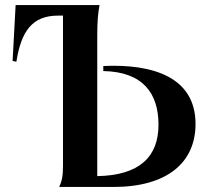

<svg xmlns="http://www.w3.org/2000/svg" viewBox="-20 -742 833 762"><path d="M375 -722H42L30 -500L45 -497C64 -618 108 -680 210 -680H230V-84C230 -44 226 -24 215 0H430C645 0 756 -98 756 -250C756 -437 585 -489 390 -480V-460C548 -457 609 -371 609 -247C609 -120 534 -46 366 -43V-602C366 -658 369 -689 375 -722Z"/></svg>

Font: Sinistre
Style: Bold
Weight: 700
Designer: Jules Durand
Foundry: Collletttivo
Version: Version 69.420;Glyphs 3.2 (3217)